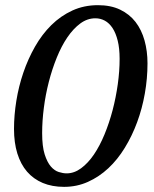

<svg xmlns="http://www.w3.org/2000/svg" viewBox="-20 -707 596 743"><path d="M442.9 -479Q442.9 -520 435.5 -549.6Q428.2 -579.1 415.5 -598.4Q402.8 -617.7 385.7 -627Q368.7 -636.2 349.1 -636.2Q317.9 -636.2 290.8 -616.2Q263.7 -596.2 240.7 -562.5Q217.8 -528.8 199.7 -484.1Q181.6 -439.5 168.9 -390.1Q156.2 -340.8 149.7 -289.8Q143.1 -238.8 143.1 -191.9Q143.1 -140.6 152.8 -109.9Q162.6 -79.1 176.8 -62.7Q190.9 -46.4 207.5 -41.3Q224.1 -36.1 237.8 -36.1Q267.1 -36.1 293.9 -55.9Q320.8 -75.7 343.5 -109.1Q366.2 -142.6 384.5 -187Q402.8 -231.4 415.8 -280.8Q428.7 -330.1 435.8 -381.1Q442.9 -432.1 442.9 -479ZM550.8 -461.9Q550.8 -403.3 540.5 -345.2Q530.3 -287.1 510.7 -234.1Q491.2 -181.2 463.1 -135.3Q435.1 -89.4 399.2 -55.9Q363.3 -22.5 320.3 -3.2Q277.3 16.1 228 16.1Q181.6 16.1 145.5 1Q109.4 -14.2 84.7 -42.7Q60.1 -71.3 47.1 -113Q34.2 -154.8 34.2 -208Q34.2 -260.7 43.2 -316.7Q52.2 -372.6 70.3 -425.8Q88.4 -479 115.5 -526.6Q142.6 -574.2 178.7 -609.9Q214.8 -645.5 260 -666.3Q305.2 -687 358.9 -687Q408.7 -687 444.8 -669.7Q481 -652.3 504.4 -622.1Q527.8 -591.8 539.3 -550.5Q550.8 -509.3 550.8 -461.9Z"/></svg>

Font: Charis SIL Phon
Style: Italic
Weight: 400
Italic angle: -11°
Foundry: SIL International
Version: Version 5.000